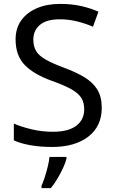

<svg xmlns="http://www.w3.org/2000/svg" viewBox="-20 -744 589 985"><path d="M502 -191Q502 -96 433 -43Q364 10 247 10Q187 10 136 1Q85 -8 51 -24V-110Q87 -94 140.5 -81Q194 -68 251 -68Q331 -68 371.5 -99Q412 -130 412 -183Q412 -218 397 -242Q382 -266 345.5 -286.5Q309 -307 244 -330Q153 -363 106.5 -411Q60 -459 60 -542Q60 -599 89 -639.5Q118 -680 169.5 -702Q221 -724 288 -724Q347 -724 396 -713Q445 -702 485 -684L457 -607Q420 -623 376.5 -634Q333 -645 286 -645Q219 -645 185 -616.5Q151 -588 151 -541Q151 -505 166 -481Q181 -457 215 -438Q249 -419 307 -397Q370 -374 413.5 -347.5Q457 -321 479.5 -284Q502 -247 502 -191ZM321 70Q317 88 304.5 115.5Q292 143 275.5 171Q259 199 241 221H193V209Q201 192 209.5 165.5Q218 139 225 110.5Q232 82 234 61H321Z"/></svg>

Font: Noto Sans Tifinagh Rhissa Ixa
Style: Regular
Weight: 400
Designer: JamraPatel
Foundry: JamraPatel LLC
Version: Version 2.006; ttfautohint (v1.8.4.7-5d5b)